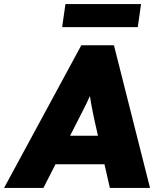

<svg xmlns="http://www.w3.org/2000/svg" viewBox="-32 -922 756 942"><path d="M-12 0 367 -700H527L704 0H507L433 -325Q427 -352 422.5 -375Q418 -398 414 -420Q410 -442 407 -465Q404 -488 403 -515L435 -516Q425 -487 415 -464Q405 -441 395 -420Q385 -399 373 -376Q361 -353 347 -325L181 0ZM141 -116 220 -256H544L579 -116ZM273 -789 289 -902H660L644 -789Z"/></svg>

Font: Lexend ExtBd
Style: Italic
Weight: 800
Italic angle: -8.13011°
Designer: Bonnie Shaver-Troup, Thomas Jockin
Foundry: Lexend
Version: Version 1.007